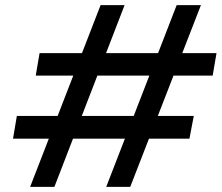

<svg xmlns="http://www.w3.org/2000/svg" viewBox="-20 -732 868 752"><path d="M396 0 672 -712H767L490 0ZM98 0 374 -712H468L193 0ZM31 -189 46 -278H739L722 -189ZM120 -436 135 -524H828L813 -436Z"/></svg>

Font: DM Sans 18pt Medium
Style: Italic
Weight: 500
Italic angle: -10°
Designer: Colophon Foundry, Jonny Pinhorn
Foundry: Colophon Foundry
Version: Version 4.004;gftools[0.9.30]